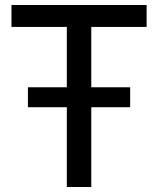

<svg xmlns="http://www.w3.org/2000/svg" viewBox="-20 -750 634 770"><path d="M346 0H248V-320H92V-400H248V-642H26V-730H568V-642H346V-400H502V-320H346Z"/></svg>

Font: Sora
Style: Regular
Weight: 400
Designer: Jonathan Barnbrook, Julián Moncada
Foundry: Barnbrook Fonts
Version: Version 2.000